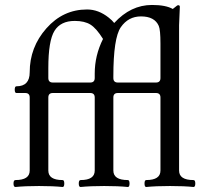

<svg xmlns="http://www.w3.org/2000/svg" viewBox="-20 -746 823 770"><path d="M698.2 -62Q698.2 -23.9 755.9 -23.9Q763.2 -23.9 763.2 -10Q763.2 3.9 755.9 3.9Q718.3 0 661.9 0Q605.5 0 566.4 3.9Q559.6 3.9 559.6 -10Q559.6 -23.9 566.4 -23.9Q623.5 -23.9 623.5 -62V-355Q623.5 -373 605.5 -373H452.6Q434.6 -373 434.6 -355V-62Q434.6 -23.9 492.7 -23.9Q499.5 -23.9 499.5 -10Q499.5 3.9 492.7 3.9Q453.6 0 397.9 0Q342.3 0 303.2 3.9Q295.9 3.9 295.9 -10Q295.9 -23.9 303.2 -23.9Q359.9 -23.9 359.9 -62V-355Q359.9 -373 341.8 -373H191.9Q173.8 -373 173.8 -355V-62Q173.8 -23.9 231 -23.9Q237.8 -23.9 237.8 -10Q237.8 3.9 231 3.9Q191.9 0 136.5 0Q81.1 0 42 3.9Q34.2 3.9 34.2 -10Q34.2 -23.9 42 -23.9Q99.1 -23.9 99.1 -62V-355Q99.1 -373 81.1 -373H45.9Q39.1 -373 39.1 -386.5Q39.1 -399.9 45.9 -399.9Q99.1 -399.9 99.1 -456.1Q99.1 -556.6 166 -632.3Q232.9 -708 329.1 -708Q375 -708 416 -675.3Q430.2 -664.1 438 -653.8Q504.4 -726.1 589.4 -726.1Q645 -726.1 672.9 -710L689.5 -723.1Q691.9 -725.1 694.8 -725.1Q701.7 -725.1 701.2 -717.8L698.2 -645ZM623.5 -433.1V-571.8Q623.5 -626.5 616.7 -642.1Q600.1 -680.2 545.4 -680.2Q494.6 -680.2 464.6 -637Q434.6 -593.8 434.6 -439.9V-433.1Q434.6 -415 452.6 -415H605.5Q623.5 -415 623.5 -433.1ZM359.9 -451.2Q359.9 -523.4 393.1 -589.8Q366.7 -632.3 343 -647.2Q319.3 -662.1 279.8 -662.1Q223.1 -662.1 198.5 -622.3Q173.8 -582.5 173.8 -473.1V-433.1Q173.8 -415 191.9 -415H341.8Q359.9 -415 359.9 -433.1Z"/></svg>

Font: Junicode
Style: Regular
Weight: 400
Designer: Peter S. Baker
Foundry: Briery Creek Software
Version: Version 0.7.2